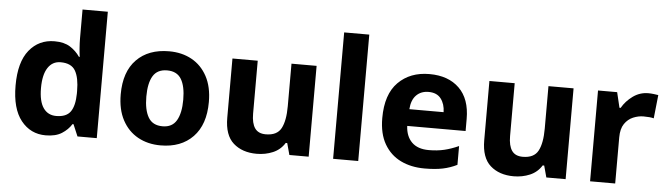

<svg xmlns="http://www.w3.org/2000/svg" viewBox="-48 -950 3995 1150"><g transform="rotate(5 1949.5 -375.0)"><path d="M252 10Q161 10 104 -61.5Q47 -133 47 -272Q47 -413 105 -484.5Q163 -556 257 -556Q315 -556 351 -533Q387 -510 410 -476H415Q412 -494 409.5 -526.5Q407 -559 407 -586V-760H559V0H443L413 -71H407Q386 -37 349 -13.5Q312 10 252 10ZM305 -111Q366 -111 391 -146.5Q416 -182 417 -255V-271Q417 -350 393 -392Q369 -434 304 -434Q255 -434 227.5 -392Q200 -350 200 -270Q200 -190 227.5 -150.5Q255 -111 305 -111Z M1209 -274Q1209 -138 1137.5 -64Q1066 10 943 10Q866 10 806.5 -23Q747 -56 713 -119.5Q679 -183 679 -274Q679 -410 750.5 -483Q822 -556 946 -556Q1023 -556 1082 -523.5Q1141 -491 1175 -428Q1209 -365 1209 -274ZM833 -274Q833 -194 859 -149.5Q885 -105 945 -105Q1003 -105 1029 -149.5Q1055 -194 1055 -274Q1055 -355 1029 -398Q1003 -441 944 -441Q885 -441 859 -398Q833 -355 833 -274Z M1833 -546V0H1717L1698 -70H1689Q1663 -28 1618 -9Q1573 10 1521 10Q1434 10 1380.5 -37.5Q1327 -85 1327 -190V-546H1479V-228Q1479 -170 1499.5 -140.5Q1520 -111 1565 -111Q1633 -111 1657.5 -157Q1682 -203 1682 -290V-546Z M2131 0H1980V-760H2131Z M2511 -556Q2625 -556 2690.5 -492Q2756 -428 2756 -308V-235H2405Q2408 -173 2443.5 -137.5Q2479 -102 2546 -102Q2597 -102 2639 -112Q2681 -122 2725 -142V-29Q2685 -9 2640 0.5Q2595 10 2530 10Q2449 10 2386.5 -20.5Q2324 -51 2288 -113Q2252 -175 2252 -269Q2252 -412 2323.5 -484Q2395 -556 2511 -556ZM2515 -449Q2470 -449 2441.5 -420.5Q2413 -392 2409 -336H2615Q2614 -385 2589.5 -417Q2565 -449 2515 -449Z M3378 -546V0H3262L3243 -70H3234Q3208 -28 3163 -9Q3118 10 3066 10Q2979 10 2925.5 -37.5Q2872 -85 2872 -190V-546H3024V-228Q3024 -170 3044.5 -140.5Q3065 -111 3110 -111Q3178 -111 3202.5 -157Q3227 -203 3227 -290V-546Z M3827 -556Q3842 -556 3859 -554Q3876 -552 3887 -550L3872 -409Q3861 -412 3846 -413.5Q3831 -415 3810 -415Q3779 -415 3748 -402Q3717 -389 3696.5 -359Q3676 -329 3676 -277V0H3525V-546H3640L3662 -454H3669Q3693 -496 3734.5 -526Q3776 -556 3827 -556Z"/></g></svg>

Font: Noto Sans Georgian Bold
Style: Regular
Weight: 700
Designer: Monotype Design Team, Akaki Razmadze
Foundry: Google LLC
Version: Version 2.005; ttfautohint (v1.8.4.7-5d5b)